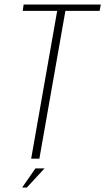

<svg xmlns="http://www.w3.org/2000/svg" viewBox="-20 -695 462 841"><path d="M116.5 0 230.5 -647.5H79.5L83.5 -675H421.5L416.5 -647.5H266.5L152.5 0ZM77.1 126.3 135.1 42.7H175L97.6 126.3Z"/></svg>

Font: Anybody ExtraLight
Style: Italic
Weight: 200
Italic angle: -10°
Designer: Tyler Finck
Foundry: Etcetera Type Company
Version: Version 1.010; ttfautohint (v1.8.3) -l 8 -r 50 -G 200 -x 14 